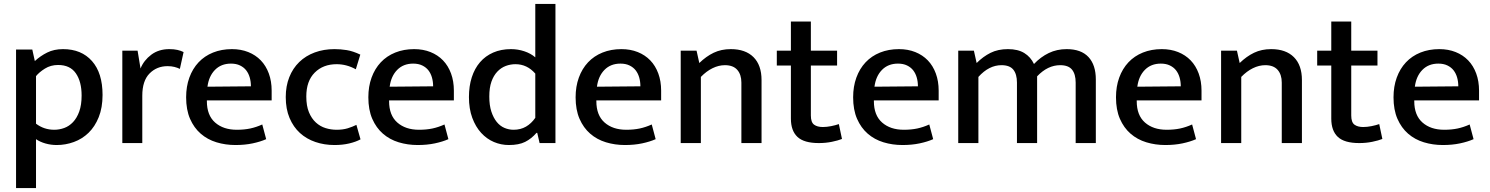

<svg xmlns="http://www.w3.org/2000/svg" viewBox="-20 -731 7612 981"><path d="M270 10Q240 10 212 2Q184 -6 164 -20V230H62V-478H145L158 -419Q186 -445 221 -462.5Q256 -480 302 -480Q396 -480 450 -419Q504 -358 504 -246Q504 -181 484.5 -132.5Q465 -84 432.5 -52.5Q400 -21 357.5 -5.5Q315 10 270 10ZM277 -399Q239 -399 209.5 -380.5Q180 -362 164 -342V-99Q205 -68 257 -68Q283 -68 308 -77Q333 -86 353 -107Q373 -128 385 -161.5Q397 -195 397 -243Q397 -314 367.5 -356.5Q338 -399 277 -399Z M605 0V-472H683L698 -381Q715 -423 753 -451.5Q791 -480 845 -480Q869 -480 886.5 -476Q904 -472 918 -465L899 -379Q887 -385 871.5 -389Q856 -393 836 -393Q781 -393 744 -355.5Q707 -318 707 -242V0Z M1368 -218H1037V-214Q1037 -142 1079 -105Q1121 -68 1190 -68Q1228 -68 1258.5 -74.5Q1289 -81 1320 -95L1340 -20Q1311 -7 1271 1.5Q1231 10 1183 10Q1132 10 1086 -4Q1040 -18 1005.5 -48Q971 -78 951 -124Q931 -170 931 -234Q931 -289 947.5 -334.5Q964 -380 994.5 -412.5Q1025 -445 1068.5 -462.5Q1112 -480 1165 -480Q1211 -480 1248.5 -465Q1286 -450 1312.5 -422.5Q1339 -395 1353.5 -355.5Q1368 -316 1368 -268ZM1262 -290Q1262 -314 1256 -335Q1250 -356 1238 -371.5Q1226 -387 1206.5 -396.5Q1187 -406 1160 -406Q1110 -406 1078.5 -374Q1047 -342 1040 -288Z M1700 -68Q1732 -68 1756.5 -75.5Q1781 -83 1801 -93L1822 -19Q1798 -6 1764 2Q1730 10 1689 10Q1637 10 1591.5 -5.5Q1546 -21 1512.5 -51.5Q1479 -82 1459.5 -128Q1440 -174 1440 -235Q1440 -291 1458 -336.5Q1476 -382 1509 -414Q1542 -446 1588 -463Q1634 -480 1689 -480Q1720 -480 1751.5 -475Q1783 -470 1821 -452L1798 -377Q1751 -403 1700 -403Q1631 -403 1588 -360Q1545 -317 1545 -238Q1545 -190 1558.5 -157.5Q1572 -125 1594 -105Q1616 -85 1643.5 -76.5Q1671 -68 1700 -68Z M2299 -218H1968V-214Q1968 -142 2010 -105Q2052 -68 2121 -68Q2159 -68 2189.5 -74.5Q2220 -81 2251 -95L2271 -20Q2242 -7 2202 1.5Q2162 10 2114 10Q2063 10 2017 -4Q1971 -18 1936.5 -48Q1902 -78 1882 -124Q1862 -170 1862 -234Q1862 -289 1878.5 -334.5Q1895 -380 1925.5 -412.5Q1956 -445 1999.5 -462.5Q2043 -480 2096 -480Q2142 -480 2179.5 -465Q2217 -450 2243.5 -422.5Q2270 -395 2284.5 -355.5Q2299 -316 2299 -268ZM2193 -290Q2193 -314 2187 -335Q2181 -356 2169 -371.5Q2157 -387 2137.5 -396.5Q2118 -406 2091 -406Q2041 -406 2009.5 -374Q1978 -342 1971 -288Z M2715 -711H2818V0H2737L2725 -52H2721Q2695 -22 2663 -6Q2631 10 2580 10Q2540 10 2503.5 -5.5Q2467 -21 2438.5 -52Q2410 -83 2393 -129Q2376 -175 2376 -235Q2376 -291 2390.5 -336Q2405 -381 2432.5 -413Q2460 -445 2500 -462.5Q2540 -480 2591 -480Q2626 -480 2659 -469Q2692 -458 2715 -438ZM2715 -355Q2673 -403 2614 -403Q2588 -403 2564 -394Q2540 -385 2521 -365Q2502 -345 2491 -314Q2480 -283 2480 -238Q2480 -193 2490.5 -161Q2501 -129 2518 -108Q2535 -87 2557.5 -77.5Q2580 -68 2604 -68Q2640 -68 2667.5 -84Q2695 -100 2715 -129Z M3358 -218H3027V-214Q3027 -142 3069 -105Q3111 -68 3180 -68Q3218 -68 3248.5 -74.5Q3279 -81 3310 -95L3330 -20Q3301 -7 3261 1.5Q3221 10 3173 10Q3122 10 3076 -4Q3030 -18 2995.5 -48Q2961 -78 2941 -124Q2921 -170 2921 -234Q2921 -289 2937.5 -334.5Q2954 -380 2984.5 -412.5Q3015 -445 3058.5 -462.5Q3102 -480 3155 -480Q3201 -480 3238.5 -465Q3276 -450 3302.5 -422.5Q3329 -395 3343.5 -355.5Q3358 -316 3358 -268ZM3252 -290Q3252 -314 3246 -335Q3240 -356 3228 -371.5Q3216 -387 3196.5 -396.5Q3177 -406 3150 -406Q3100 -406 3068.5 -374Q3037 -342 3030 -288Z M3561 0H3458V-472H3539L3553 -409Q3588 -443 3626.5 -461.5Q3665 -480 3714 -480Q3789 -480 3830 -439Q3871 -398 3871 -322V0H3768V-309Q3768 -350 3747 -374Q3726 -398 3684 -398Q3652 -398 3620.5 -382.5Q3589 -367 3561 -338Z M4257 -396H4123V-141Q4123 -106 4139.5 -94Q4156 -82 4184 -82Q4204 -82 4226.5 -86.5Q4249 -91 4266 -97L4282 -21Q4262 -13 4230.5 -6.5Q4199 0 4164 0Q4088 0 4054.5 -31.5Q4021 -63 4021 -125V-396H3949V-472H4021V-621H4123V-472H4257Z M4776 -218H4445V-214Q4445 -142 4487 -105Q4529 -68 4598 -68Q4636 -68 4666.5 -74.5Q4697 -81 4728 -95L4748 -20Q4719 -7 4679 1.5Q4639 10 4591 10Q4540 10 4494 -4Q4448 -18 4413.5 -48Q4379 -78 4359 -124Q4339 -170 4339 -234Q4339 -289 4355.5 -334.5Q4372 -380 4402.5 -412.5Q4433 -445 4476.5 -462.5Q4520 -480 4573 -480Q4619 -480 4656.5 -465Q4694 -450 4720.5 -422.5Q4747 -395 4761.5 -355.5Q4776 -316 4776 -268ZM4670 -290Q4670 -314 4664 -335Q4658 -356 4646 -371.5Q4634 -387 4614.5 -396.5Q4595 -406 4568 -406Q4518 -406 4486.5 -374Q4455 -342 4448 -288Z M4979 0H4876V-472H4956L4970 -409Q5003 -442 5041 -461Q5079 -480 5130 -480Q5181 -480 5213.5 -460Q5246 -440 5263 -404Q5297 -440 5338.5 -460Q5380 -480 5430 -480Q5504 -480 5541.5 -439.5Q5579 -399 5579 -325V0H5476V-309Q5476 -352 5457.5 -375Q5439 -398 5397 -398Q5333 -398 5279 -341V0H5176V-309Q5176 -352 5157.5 -375Q5139 -398 5097 -398Q5033 -398 4979 -338Z M6119 -218H5788V-214Q5788 -142 5830 -105Q5872 -68 5941 -68Q5979 -68 6009.5 -74.5Q6040 -81 6071 -95L6091 -20Q6062 -7 6022 1.5Q5982 10 5934 10Q5883 10 5837 -4Q5791 -18 5756.5 -48Q5722 -78 5702 -124Q5682 -170 5682 -234Q5682 -289 5698.5 -334.5Q5715 -380 5745.5 -412.5Q5776 -445 5819.5 -462.5Q5863 -480 5916 -480Q5962 -480 5999.5 -465Q6037 -450 6063.5 -422.5Q6090 -395 6104.5 -355.5Q6119 -316 6119 -268ZM6013 -290Q6013 -314 6007 -335Q6001 -356 5989 -371.5Q5977 -387 5957.5 -396.5Q5938 -406 5911 -406Q5861 -406 5829.5 -374Q5798 -342 5791 -288Z M6322 0H6219V-472H6300L6314 -409Q6349 -443 6387.5 -461.5Q6426 -480 6475 -480Q6550 -480 6591 -439Q6632 -398 6632 -322V0H6529V-309Q6529 -350 6508 -374Q6487 -398 6445 -398Q6413 -398 6381.5 -382.5Q6350 -367 6322 -338Z M7018 -396H6884V-141Q6884 -106 6900.5 -94Q6917 -82 6945 -82Q6965 -82 6987.5 -86.5Q7010 -91 7027 -97L7043 -21Q7023 -13 6991.5 -6.5Q6960 0 6925 0Q6849 0 6815.5 -31.5Q6782 -63 6782 -125V-396H6710V-472H6782V-621H6884V-472H7018Z M7537 -218H7206V-214Q7206 -142 7248 -105Q7290 -68 7359 -68Q7397 -68 7427.5 -74.5Q7458 -81 7489 -95L7509 -20Q7480 -7 7440 1.5Q7400 10 7352 10Q7301 10 7255 -4Q7209 -18 7174.5 -48Q7140 -78 7120 -124Q7100 -170 7100 -234Q7100 -289 7116.5 -334.5Q7133 -380 7163.5 -412.5Q7194 -445 7237.5 -462.5Q7281 -480 7334 -480Q7380 -480 7417.5 -465Q7455 -450 7481.5 -422.5Q7508 -395 7522.5 -355.5Q7537 -316 7537 -268ZM7431 -290Q7431 -314 7425 -335Q7419 -356 7407 -371.5Q7395 -387 7375.5 -396.5Q7356 -406 7329 -406Q7279 -406 7247.5 -374Q7216 -342 7209 -288Z"/></svg>

Font: Mukta Mahee Medium
Style: Regular
Weight: 500
Designer: Shuchita Grover, Noopur Datye, Girish Dalvi, Yashodeep Gholap
Foundry: Ek Type
Version: Version 2.538;PS 1.000;hotconv 16.6.51;makeotf.lib2.5.65220;